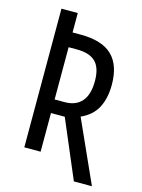

<svg xmlns="http://www.w3.org/2000/svg" viewBox="-122 -784 705 955"><g transform="rotate(15 230.5 -307.0)"><path d="M355 100 228 -199H157V0H73V-714H157V-614H199Q309 -614 361 -564Q413 -514 413 -413Q413 -343 387.5 -294.5Q362 -246 304 -220L448 100ZM209 -269Q266 -269 296.5 -304Q327 -339 327 -409Q327 -477 296 -507.5Q265 -538 200 -538H157V-269Z"/></g></svg>

Font: Noto Sans ExtraCondensed
Style: Regular
Weight: 400
Width: 2
Designer: Monotype Design Team
Foundry: Monotype Imaging Inc.
Version: Version 2.013; ttfautohint (v1.8.4.7-5d5b)